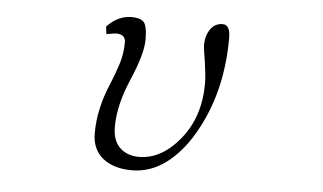

<svg xmlns="http://www.w3.org/2000/svg" viewBox="-42 -566 1085 645"><g transform="rotate(5 500.0 -244.0)"><path d="M288.1 -99.6Q288.1 -182.6 325.2 -268.6Q339.8 -303.7 351.1 -338.9Q362.3 -374 362.3 -412.1Q362.3 -439.5 330.1 -439.5Q326.2 -439.5 297.9 -434.6L294.9 -460Q332 -499 377.9 -499Q407.2 -499 418.9 -486.3Q430.7 -473.6 430.7 -426.8Q430.7 -379.9 392.6 -291Q353.5 -201.2 353.5 -127Q353.5 -80.1 378.4 -56.6Q403.3 -33.2 442.4 -33.2Q518.6 -33.2 580.6 -109.4Q642.6 -185.5 642.6 -298.8Q642.6 -322.3 635.7 -370.1Q627.9 -417 627.9 -425.8Q627.9 -458 643.1 -480Q658.2 -502 684.6 -502Q710 -502 710 -458Q710 -271.5 627.9 -130.9Q588.9 -63.5 536.6 -24.9Q484.4 13.7 422.9 13.7Q361.3 13.7 324.7 -15.6Q288.1 -44.9 288.1 -99.6Z"/></g></svg>

Font: GenEi Koburi Mincho v6
Style: Regular
Weight: 400
Designer: o_tamon (Modified)
Foundry: o_tamon / Adobe Systems Incorporated
Version: Version 6.1